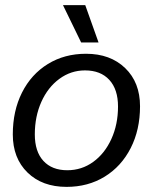

<svg xmlns="http://www.w3.org/2000/svg" viewBox="-20 -720 597 750"><path d="M30 -195Q30 -287 66 -358.5Q102 -430 167 -470Q232 -510 316 -510Q411 -510 469 -454Q527 -398 527 -305Q527 -213 490.5 -141.5Q454 -70 389 -30Q324 10 240 10Q145 10 87.5 -46Q30 -102 30 -195ZM441 -304Q441 -371 407 -408Q373 -445 312 -445Q257 -445 212 -412Q167 -379 141.5 -322Q116 -265 116 -195Q116 -128 149.5 -91.5Q183 -55 243 -55Q299 -55 344 -87.5Q389 -120 415 -177Q441 -234 441 -304ZM226 -700H313L365 -554H297Z"/></svg>

Font: Sarabun
Style: Italic
Weight: 400
Italic angle: -10°
Designer: Suppakit Chalermlarp | Katatrad Co.,Ltd.
Foundry: Cadson Demak Co.,Ltd.
Version: Version 1.000; ttfautohint (v1.6)